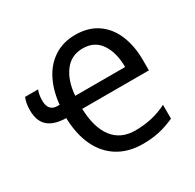

<svg xmlns="http://www.w3.org/2000/svg" viewBox="-128 -694 856 843"><g transform="rotate(-30 300.0 -272.0)"><path d="M133 -257Q72 -258 42 -284.8Q12 -311.5 12 -366Q12 -401.5 23 -428H89Q80 -406.5 80 -376Q80 -322 127 -322H137Q143.5 -390 169.8 -442.2Q196 -494.5 241.8 -524.2Q287.5 -554 350 -554Q415 -554 460.5 -522.8Q506 -491.5 529 -436Q552 -380.5 552 -309V-257H214Q217 -161 256.5 -109.5Q296 -58 369 -58Q413.5 -58 453 -67Q492.5 -76 530 -95V-25Q489 -6.5 451.2 1.8Q413.5 10 370 10Q296 10 243.5 -22.8Q191 -55.5 163 -115.5Q135 -175.5 133 -257ZM348 -486Q289 -486 255.2 -440.5Q221.5 -395 216 -322H469Q469 -394.5 438.5 -440.2Q408 -486 348 -486Z"/></g></svg>

Font: JuliaMono SemiBold
Style: Regular
Weight: 600
Monospace: yes
Designer: cormullion
Foundry: corm
Version: Version 0.055; ttfautohint (v1.8.4)